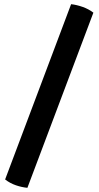

<svg xmlns="http://www.w3.org/2000/svg" viewBox="-20 -734 474 918"><path d="M320 -714Q346.5 -711 375 -701Q403.5 -691 426.5 -673.5L111 164Q84 161.5 55.8 151.8Q27.5 142 4.5 124Z"/></svg>

Font: Signika Negative SemiBold
Style: Regular
Weight: 600
Designer: Anna Giedryś
Foundry: Anna Giedryś
Version: Version 2.000; ttfautohint (v1.8.3) -l 8 -r 50 -G 200 -x 9 -